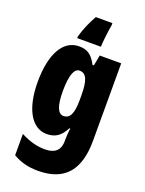

<svg xmlns="http://www.w3.org/2000/svg" viewBox="-182 -851 888 1176"><g transform="rotate(20 262.0 -263.0)"><path d="M339 -752V-766H231C203 -717 182 -667 168 -617V-606H322C324 -644 329 -692 339 -752ZM197 -563C93 -563 32 -453 32 -272C32 -99 93 10 192 10C249 10 282 -14 312 -71H317C314 -51 312 -17 312 5V11C312 78 273 102 214 102C165 102 115 90 56 59V198C103 226 154 240 219 240C398 240 474 137 474 -49V-553H334L321 -484H312C281 -544 249 -563 197 -563ZM250 -424C294 -424 312 -384 312 -285V-256C312 -168 294 -129 251 -129C215 -129 196 -176 196 -270C196 -375 216 -424 250 -424Z"/></g></svg>

Font: Noto Sans Lao Looped ExtraCondensed Black
Style: Regular
Weight: 900
Width: 2
Designer: Mark Frömberg, Ben Mitchell
Foundry: The Fontpad Ltd
Version: Version 1.002